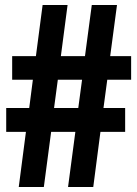

<svg xmlns="http://www.w3.org/2000/svg" viewBox="-20 -730 551 770"><path d="M395 -296.9H481.9V-201.2H382.8L354 20H252.9L282.2 -201.2H185.1L155.8 20H55.2L84 -201.2H4.9V-296.9H97.2L111.8 -410.2H28.8V-504.9H124L150.9 -710H251L224.1 -504.9H320.8L348.1 -710H449.2L421.9 -504.9H505.9V-410.2H410.2ZM211.9 -410.2 196.8 -296.9H293.9L309.1 -410.2Z"/></svg>

Font: D-DIN-PRO SemiBold
Style: Bold
Weight: 600
Designer: datto
Foundry: CyberFei
Version: Version 1.000;hotconv 1.0.109;makeotfexe 2.5.65596